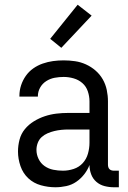

<svg xmlns="http://www.w3.org/2000/svg" viewBox="-20 -783 540 811"><path d="M214 8Q183 8 152.5 -0.5Q122 -9 99.5 -30Q77 -51 66.5 -81.5Q56 -112 56 -143Q56 -168 62.5 -193Q69 -218 85 -237.5Q101 -257 123 -270.5Q145 -284 169 -292Q193 -300 218 -303Q243 -306 269 -306H358V-355Q358 -376 351 -397Q344 -418 328 -432Q312 -446 291 -452Q270 -458 249 -458Q230 -458 211 -454.5Q192 -451 175.5 -440.5Q159 -430 149.5 -413Q140 -396 140 -377V-375H62V-378Q62 -401 69 -422.5Q76 -444 89 -462.5Q102 -481 120.5 -494Q139 -507 160.5 -514.5Q182 -522 204 -525Q226 -528 249 -528Q273 -528 297 -524.5Q321 -521 343 -511Q365 -501 383.5 -485Q402 -469 414 -448Q426 -427 431 -403Q436 -379 436 -355V-87Q436 -82 437.5 -77Q439 -72 442.5 -68.5Q446 -65 451 -63.5Q456 -62 461 -62H482V8H461Q441 8 421.5 3Q402 -2 387 -15Q372 -28 365 -47Q358 -66 358 -86Q350 -65 335.5 -46.5Q321 -28 302 -15Q283 -2 260 3Q237 8 214 8ZM246 -62Q269 -62 291.5 -69.5Q314 -77 329.5 -94Q345 -111 351.5 -134Q358 -157 358 -180V-236H269Q254 -236 239 -234.5Q224 -233 209.5 -229.5Q195 -226 181 -220Q167 -214 156 -204Q145 -194 139.5 -179.5Q134 -165 134 -150Q134 -130 143 -111.5Q152 -93 168.5 -81.5Q185 -70 205 -66Q225 -62 246 -62ZM239 -581 192 -619 308 -763 367 -717Z"/></svg>

Font: Iosevka srxl
Style: Regular
Weight: 400
Monospace: yes
Designer: Belleve Invis
Foundry: Belleve Invis
Version: Version 33.0.1; ttfautohint (v1.8.3)